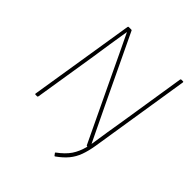

<svg xmlns="http://www.w3.org/2000/svg" viewBox="-225 -793 1105 1105"><g transform="rotate(45 327.0 -241.0)"><path d="M408 171Q405 174 402 171L393 159Q391 157 391.5 156Q392 155 394 153Q439 120 462.5 85.5Q486 51 499 0H496Q493 0 491 -3L308 -387Q280 -447 251 -507Q222 -567 194 -626H193Q183 -566 174 -507Q165 -448 156 -388L95 -6Q94 0 89 0H77Q71 0 72 -6L175 -650Q176 -655 180 -655H201Q204 -655 205 -654Q206 -653 207 -650L400 -245Q426 -192 451.5 -138Q477 -84 504 -29H505Q513 -83 521.5 -137Q530 -191 539 -244L603 -650Q604 -655 609 -655H622Q627 -655 626 -650L529 -37Q521 12 507.5 49Q494 86 470 115Q446 144 408 171Z"/></g></svg>

Font: Sofia Sans Thin
Style: Italic
Weight: 250
Italic angle: -9°
Version: Version 4.100-B